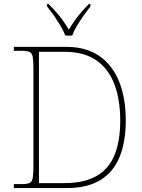

<svg xmlns="http://www.w3.org/2000/svg" viewBox="-20 -951 717 971"><path d="M50 0V-20H93Q118 -20 130 -26Q142 -32 145.5 -51Q149 -70 149 -108V-606Q149 -645 145.5 -663.5Q142 -682 130 -688Q118 -694 93 -694H50V-714H315Q415 -714 481.5 -668.5Q548 -623 582 -539.5Q616 -456 616 -342Q616 -233 584.5 -156.5Q553 -80 487 -40Q421 0 319 0ZM305 -25Q405 -25 467.5 -60.5Q530 -96 559 -166.5Q588 -237 588 -342Q588 -447 558.5 -525Q529 -603 467 -646Q405 -689 306 -689H177V-25ZM310 -771Q302 -794 286 -820.5Q270 -847 252 -873Q234 -899 218 -918V-931H225Q250 -906 267.5 -886Q285 -866 299 -846Q313 -826 328 -801Q343 -826 357 -846Q371 -866 388 -886Q405 -906 430 -931H437V-918Q422 -899 403.5 -873Q385 -847 369 -820.5Q353 -794 345 -771Z"/></svg>

Font: Noto Serif Thai Thin
Style: Regular
Weight: 250
Version: Version 2.001